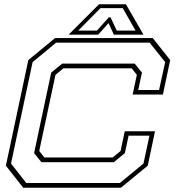

<svg xmlns="http://www.w3.org/2000/svg" viewBox="-20 -878 824 898"><path d="M88.5 0 7.5 -103 112.5 -597 237.5 -700H694.5L776 -597L742 -436H600.5L620 -528L596 -558.5H276.5L239.5 -528L163.5 -172L187.5 -141.5H507L544 -172L563.5 -264H705L671 -103L545.5 0ZM103 -22H540.5L651 -113L679 -243.5H581.5L564 -162L512.5 -119.5H173.5L139.5 -162L219.5 -538.5L271 -580.5H610L644 -538.5L626.5 -457H724L752.5 -587.5L680 -678.5H242.5L132.5 -587.5L31.5 -113ZM443 -858H569L651 -716H512.5L487.5 -770L439.5 -716H301ZM450 -840 346 -735H433.5L489 -797H497L526 -735H614L554 -840Z"/></svg>

Font: Tourney Expanded ExtraLight
Style: Italic
Weight: 200
Width: 7
Italic angle: -12°
Designer: Tyler Finck
Foundry: Etcetera Type Co
Version: Version 1.010; ttfautohint (v1.8.3)